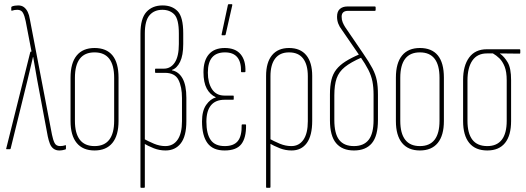

<svg xmlns="http://www.w3.org/2000/svg" viewBox="-20 -715 2520 920"><path d="M264 6Q248 6 236.5 -2.5Q225 -11 219 -26.5Q213 -42 209 -61L158 -333Q153 -360 148.5 -387.5Q144 -415 139 -442H138Q131 -414 125 -386.5Q119 -359 112 -332L31 -3Q30 0 27 0H13Q8 0 10 -4L125 -465Q126 -468 129 -468H131L103 -614Q98 -639 90 -653.5Q82 -668 63 -668Q56 -668 49.5 -667Q43 -666 38 -664Q34 -663 34 -666V-679Q34 -682 37 -684Q50 -689 67 -689Q84 -689 95 -680.5Q106 -672 113 -657.5Q120 -643 123 -623L229 -70Q234 -45 241.5 -30Q249 -15 268 -15Q281 -15 293 -19Q296 -21 296 -17V-4Q296 0 294 1Q288 3 280 4.5Q272 6 264 6Z M433 6Q377 6 347.5 -30Q318 -66 318 -135V-343Q318 -413 347.5 -449Q377 -485 433 -485Q490 -485 519 -449.5Q548 -414 548 -343V-135Q548 -66 518.5 -30Q489 6 433 6ZM433 -15Q480 -15 503.5 -45.5Q527 -76 527 -136V-342Q527 -403 503.5 -433.5Q480 -464 433 -464Q386 -464 362.5 -433.5Q339 -403 339 -342V-136Q339 -76 362.5 -45.5Q386 -15 433 -15Z M656 185Q653 185 653 181V-554Q653 -626 681.5 -657.5Q710 -689 759 -689Q805 -689 831.5 -661Q858 -633 858 -555V-504Q858 -450 843 -419Q828 -388 804 -380V-378Q836 -372 854.5 -339.5Q873 -307 873 -246V-134Q873 -63 846.5 -28.5Q820 6 773 6Q744 6 717 -4.5Q690 -15 663 -31V-53Q690 -38 717.5 -26.5Q745 -15 772 -15Q810 -15 831 -45.5Q852 -76 852 -134V-245Q852 -299 835 -332.5Q818 -366 770 -366H726Q723 -366 723 -369V-383Q723 -386 726 -386H765Q798 -386 817.5 -415.5Q837 -445 837 -504V-554Q837 -623 815.5 -645.5Q794 -668 758 -668Q719 -668 696.5 -642Q674 -616 674 -555V181Q674 185 670 185Z M1056 6Q1000 6 974 -29.5Q948 -65 948 -133Q948 -184 968 -212.5Q988 -241 1014 -248V-249Q986 -262 970.5 -291Q955 -320 955 -369Q955 -425 981 -455Q1007 -485 1057 -485Q1108 -485 1133 -455Q1158 -425 1156 -372Q1156 -369 1152 -369H1138Q1135 -369 1135 -372Q1137 -464 1058 -464Q1017 -464 996.5 -440Q976 -416 976 -367Q976 -318 996 -287.5Q1016 -257 1056 -257H1097Q1100 -257 1100 -254V-240Q1100 -237 1097 -237H1056Q1013 -237 991 -210.5Q969 -184 969 -132Q969 -74 989.5 -44.5Q1010 -15 1057 -15Q1100 -15 1119.5 -39Q1139 -63 1138 -116Q1138 -119 1142 -119H1155Q1159 -119 1159 -116Q1160 -55 1136.5 -24.5Q1113 6 1056 6ZM1044 -546Q1041 -546 1042 -551L1072 -691Q1073 -695 1076 -695H1090Q1094 -695 1093 -690L1061 -549Q1060 -546 1057 -546Z M1258 185Q1255 185 1255 181V-351Q1255 -416 1283.5 -450.5Q1312 -485 1365 -485Q1419 -485 1447.5 -450.5Q1476 -416 1476 -351V-136Q1476 -65 1450 -29.5Q1424 6 1377 6Q1348 6 1321 -4.5Q1294 -15 1266 -31V-53Q1293 -38 1320.5 -26.5Q1348 -15 1376 -15Q1413 -15 1434 -45.5Q1455 -76 1455 -134V-350Q1455 -405 1432.5 -434.5Q1410 -464 1365 -464Q1321 -464 1298.5 -434.5Q1276 -405 1276 -350V181Q1276 185 1272 185Z M1676 6Q1620 6 1590.5 -29Q1561 -64 1561 -139V-263Q1561 -303 1568 -332Q1575 -361 1591.5 -382Q1608 -403 1635.5 -420.5Q1663 -438 1703 -455L1714 -440Q1661 -417 1632.5 -394Q1604 -371 1593 -339.5Q1582 -308 1582 -258V-140Q1582 -75 1605 -45Q1628 -15 1676 -15Q1723 -15 1746.5 -45Q1770 -75 1770 -140V-261Q1770 -297 1764.5 -325Q1759 -353 1745 -380.5Q1731 -408 1706 -444L1618 -572Q1607 -586 1601 -601.5Q1595 -617 1595 -635Q1595 -660 1608.5 -672Q1622 -684 1645 -684H1776Q1780 -684 1780 -680V-667Q1780 -663 1776 -663H1648Q1617 -663 1617 -635Q1617 -620 1622 -608Q1627 -596 1634 -585L1720 -459Q1749 -417 1764.5 -387.5Q1780 -358 1785.5 -329.5Q1791 -301 1791 -261V-139Q1791 -64 1762 -29Q1733 6 1676 6Z M1992 6Q1936 6 1906.5 -30Q1877 -66 1877 -135V-343Q1877 -413 1906.5 -449Q1936 -485 1992 -485Q2049 -485 2078 -449.5Q2107 -414 2107 -343V-135Q2107 -66 2077.5 -30Q2048 6 1992 6ZM1992 -15Q2039 -15 2062.5 -45.5Q2086 -76 2086 -136V-342Q2086 -403 2062.5 -433.5Q2039 -464 1992 -464Q1945 -464 1921.5 -433.5Q1898 -403 1898 -342V-136Q1898 -76 1921.5 -45.5Q1945 -15 1992 -15Z M2315 6Q2258 6 2228.5 -30Q2199 -66 2199 -135V-332Q2199 -400 2228 -439.5Q2257 -479 2313 -479H2470Q2473 -479 2473 -475V-462Q2473 -458 2470 -458L2376 -459V-458Q2397 -443 2413 -415.5Q2429 -388 2429 -331V-135Q2429 -66 2400 -30Q2371 6 2315 6ZM2315 -15Q2361 -15 2384.5 -45.5Q2408 -76 2408 -136V-330Q2408 -371 2398 -396Q2388 -421 2373 -435.5Q2358 -450 2342 -459H2313Q2267 -459 2243.5 -425Q2220 -391 2220 -329V-136Q2220 -76 2243.5 -45.5Q2267 -15 2315 -15Z"/></svg>

Font: Sofia Sans Extra Condensed Thin
Style: Regular
Weight: 250
Version: Version 4.100